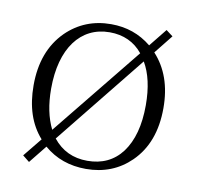

<svg xmlns="http://www.w3.org/2000/svg" viewBox="-67 -605 719 699"><g transform="rotate(10 292.0 -255.0)"><path d="M137 -41C180 -4 232 14 292 14C358 14 413 -8 457 -51C507 -100 532 -167 532 -253C532 -334 509 -398 464 -447L519 -516L494 -535L441 -469C398 -504 349 -521 292 -521C227 -521 172 -499 127 -455C77 -405 52 -338 52 -253C52 -174 73 -111 115 -64L59 5L84 25ZM292 -16C239 -16 197 -36 165 -76L432 -408C455 -369 467 -317 467 -252C467 -177 451 -119 420 -77C389 -36 346 -16 292 -16ZM147 -105C127 -145 117 -194 117 -252C117 -401 184 -491 292 -491C343 -491 384 -472 414 -435Z"/></g></svg>

Font: AllPunType ExtraLight
Style: Regular
Weight: 280
Version: 1.0